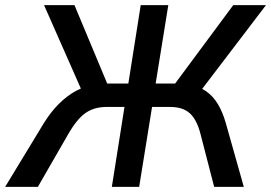

<svg xmlns="http://www.w3.org/2000/svg" viewBox="-44 -725 1052 745"><path d="M-24 0 126 -247Q154 -292 186 -323.5Q218 -355 253 -373.5Q288 -392 328 -396L277 -365L127 -705H245L379 -384L365 -401H454L502 -705H609L560 -401H653L623 -384L861 -705H988L729 -365L688 -396Q727 -391 755 -371.5Q783 -352 801.5 -321Q820 -290 832 -248L902 0H787L734 -205Q720 -260 693 -285Q666 -310 616 -310H546L496 0H390L439 -310H369Q322 -310 288.5 -287Q255 -264 221 -205L103 0Z"/></svg>

Font: Nunito Sans 7pt SemiCondensed SemiBold
Style: Italic
Weight: 600
Width: 4
Italic angle: -9°
Designer: Vernon Adams
Foundry: Vernon Adams
Version: Version 3.101;gftools[0.9.27]